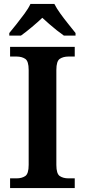

<svg xmlns="http://www.w3.org/2000/svg" viewBox="-20 -951 430 971"><path d="M31 0V-49H64Q90 -49 107.5 -60.5Q125 -72 125 -117V-597Q125 -642 107.5 -653.5Q90 -665 64 -665H31V-714H358V-665H326Q300 -665 282.5 -653.5Q265 -642 265 -597V-117Q265 -72 282.5 -60.5Q300 -49 326 -49H358V0ZM27 -784Q43 -803 63.5 -829Q84 -855 104 -882Q124 -909 134 -931H255Q266 -909 285.5 -882Q305 -855 326 -829Q347 -803 362 -784V-771H303Q287 -782 267.5 -797.5Q248 -813 228.5 -830Q209 -847 194 -861Q172 -840 141 -814Q110 -788 86 -771H27Z"/></svg>

Font: Noto Nastaliq Urdu SemiBold
Style: Regular
Weight: 600
Version: Version 3.007